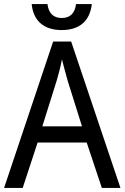

<svg xmlns="http://www.w3.org/2000/svg" viewBox="-20 -919 610 939"><path d="M478 0 404 -222H164L91 0H0L240 -716H328L569 0ZM311 -524Q308 -535 302.5 -555Q297 -575 291.5 -595.5Q286 -616 283 -629Q278 -601 270.5 -573Q263 -545 257 -524L187 -301H381ZM282 -772Q217 -772 179 -804.5Q141 -837 135 -899H212Q221 -831 282 -831Q343 -831 352 -899H429Q422 -837 384.5 -804.5Q347 -772 282 -772Z"/></svg>

Font: Noto Sans SemiCondensed
Style: Regular
Weight: 400
Width: 4
Designer: Monotype Design Team
Foundry: Monotype Imaging Inc.
Version: Version 2.013; ttfautohint (v1.8.4.7-5d5b)